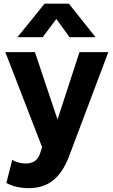

<svg xmlns="http://www.w3.org/2000/svg" viewBox="-20 -784 605 1028"><path d="M135.5 223.5Q103.5 223.5 72.5 217Q41.5 210.5 14 195.5L45.5 72.5Q61.5 81.5 80.8 86.5Q100 91.5 116.5 91.5Q146.5 91.5 166 78.5Q185.5 65.5 195 36L205.5 4L8.5 -505H167L288 -144L405.5 -505H560L348 57.5Q323 120.5 290.5 156.8Q258 193 219 208.2Q180 223.5 135.5 223.5ZM73.5 -585 219 -764.5H348.5L491.5 -585H352.5L281.5 -682.5L208.5 -585Z"/></svg>

Font: Geologica Roman SemiBold
Style: Regular
Weight: 600
Designer: Sindre Bremnes, Frode Helland
Foundry: Monokrom Skriftforlag AS
Version: Version 1.010;gftools[0.9.28]